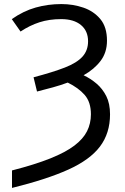

<svg xmlns="http://www.w3.org/2000/svg" viewBox="-20 -744 615 944"><path d="M39 94Q152 65 227 35Q302 5 345.5 -28Q389 -61 408 -99Q427 -137 427 -182Q427 -242 396.5 -277Q366 -312 313 -338Q278 -325 240 -314.5Q202 -304 162 -294L145 -364Q240 -389 299 -412Q358 -435 385.5 -465.5Q413 -496 413 -541Q413 -592 378 -621Q343 -650 281 -650Q222 -650 174 -634.5Q126 -619 81 -589L38 -650Q95 -690 155.5 -707Q216 -724 282 -724Q339 -724 390 -706.5Q441 -689 473.5 -650Q506 -611 506 -544Q506 -486 474.5 -444.5Q443 -403 391 -374Q425 -358 454.5 -333Q484 -308 502.5 -271.5Q521 -235 521 -182Q521 -89 471.5 -23.5Q422 42 315.5 90Q209 138 39 180Z"/></svg>

Font: Noto Sans Historical
Style: Regular
Weight: 400
Designer: Monotype Design Team
Foundry: Monotype Imaging Inc.
Version: Version 2.013; ttfautohint (v1.8.4.7-5d5b)